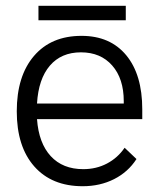

<svg xmlns="http://www.w3.org/2000/svg" viewBox="-20 -634 550 664"><path d="M472 -222H108Q114 -139 155.5 -94Q197 -49 268 -49Q313 -49 350 -68.5Q387 -88 411 -123L452 -84Q423 -39 374.5 -14.5Q326 10 266 10Q159 10 98.5 -58.5Q38 -127 38 -249Q38 -371 97.5 -440.5Q157 -510 262 -510Q361 -510 416.5 -443Q472 -376 472 -256ZM408 -284Q408 -362 368 -407.5Q328 -453 260 -453Q192 -453 152.5 -407Q113 -361 108 -276H408ZM113 -614H415V-564H113Z"/></svg>

Font: Sarabun Light
Style: Regular
Weight: 300
Designer: Suppakit Chalermlarp | Katatrad Co.,Ltd.
Foundry: Cadson Demak Co.,Ltd.
Version: Version 1.000; ttfautohint (v1.6)